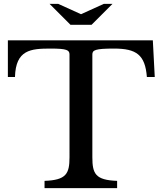

<svg xmlns="http://www.w3.org/2000/svg" viewBox="-20 -980 843 1000"><path d="M776 -770H21V-579H58C62 -721 140 -727 244 -727C329 -727 342 -719 342 -696V-161C342 -75 325 -42 212 -38V0H590V-38C477 -42 461 -75 461 -161V-696C461 -719 475 -727 574 -727C690 -727 736 -695 745 -579H786ZM457 -851 566 -960H521L402 -906L283 -960H238L347 -851Z"/></svg>

Font: Libre Baskerville
Style: Regular
Weight: 400
Designer: Pablo Impallari, Rodrigo Fuenzalida
Foundry: Pablo Impallari, Rodrigo Fuenzalida
Version: Version 1.051;Glyphs 3.2.3 (3260)